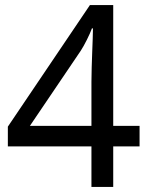

<svg xmlns="http://www.w3.org/2000/svg" viewBox="-20 -738 591 758"><path d="M341 -160H11V-238L335 -718H427V-241H531V-160H427V0H341ZM341 -241V-415Q341 -442 342 -472Q343 -502 344 -531Q345 -560 346 -585Q347 -610 347 -626H343Q336 -607 323 -581Q310 -555 299 -538L98 -241Z"/></svg>

Font: hingu115
Style: Book
Weight: 400
Designer: Jelle Bosma - Monotype Design Team
Foundry: Monotype Imaging Inc.
Version: Version 2.003